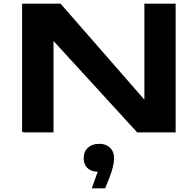

<svg xmlns="http://www.w3.org/2000/svg" viewBox="-20 -720 1065 1044"><path d="M100.1 -700.2H309.1L765.1 -178.2V-700.2H935.1V0H726.1L271 -497.1V0H109.9L100.1 -3.9ZM435.1 140.1Q435.1 104.5 458 83.3Q481 62 520 62Q556.6 62 578.4 83.3Q600.1 104.5 600.1 140.1Q600.1 185.1 571.8 253.9L551.8 304.2H479L511.2 213.9Q476.1 213.9 455.6 193.8Q435.1 173.8 435.1 140.1Z"/></svg>

Font: Messapia Bold
Style: Regular
Weight: 400
Designer: Luca Marsano
Foundry: Collletttivo
Version: Version 1.000;FEAKit 1.0